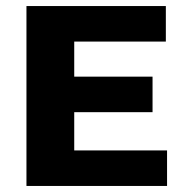

<svg xmlns="http://www.w3.org/2000/svg" viewBox="-20 -615 610 635"><path d="M67.5 0V-595H528.5V-477.5H225.5V-117.5H532.5V0ZM162.5 -244V-361.5H484.5V-244Z"/></svg>

Font: Encode Sans SC Condensed Thin
Style: Bold
Weight: 700
Version: Version 3.002